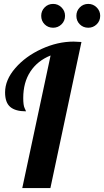

<svg xmlns="http://www.w3.org/2000/svg" viewBox="-20 -963 533 983"><path d="M239 -679 94 0H238L397 -748C379.7 -749.3 366.3 -750 357 -750C302.3 -750 247.7 -737.5 193 -712.5C138.3 -687.5 93.5 -654.8 58.5 -614.5C23.5 -574.2 6 -532.7 6 -490C6 -455.3 14.8 -430.5 32.5 -415.5C50.2 -400.5 77 -393 113 -393C113 -394.3 110.7 -399.8 106 -409.5C101.3 -419.2 99 -436.3 99 -461C99 -514.3 111.2 -559.5 135.5 -596.5C159.8 -633.5 194.3 -661 239 -679ZM208.5 -838.5C220.2 -826.8 234.7 -821 252 -821C268.7 -821 283 -826.8 295 -838.5C307 -850.2 313 -864.7 313 -882C313 -898.7 307 -913 295 -925C283 -937 268.7 -943 252 -943C234.7 -943 220.2 -937 208.5 -925C196.8 -913 191 -898.7 191 -882C191 -864.7 196.8 -850.2 208.5 -838.5ZM388.5 -838.5C400.2 -826.8 414.7 -821 432 -821C448.7 -821 463 -826.8 475 -838.5C487 -850.2 493 -864.7 493 -882C493 -898.7 487 -913 475 -925C463 -937 448.7 -943 432 -943C414.7 -943 400.2 -937 388.5 -925C376.8 -913 371 -898.7 371 -882C371 -864.7 376.8 -850.2 388.5 -838.5Z"/></svg>

Font: DonutKreme
Style: Regular
Weight: 400
Designer: Impallari Type
Foundry: Impallari Type
Version: Version 2.100